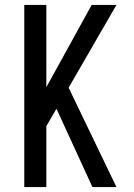

<svg xmlns="http://www.w3.org/2000/svg" viewBox="-20 -755 540 775"><path d="M353 0 208 -316 167 -246V0H78V-735H167V-403L350 -735H450L257 -401L450 0Z"/></svg>

Font: Iosevka Custom Medium
Style: Regular
Weight: 500
Monospace: yes
Designer: Belleve Invis
Foundry: Belleve Invis
Version: Version 32.5.0; ttfautohint (v1.8.4)